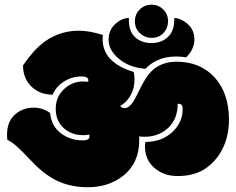

<svg xmlns="http://www.w3.org/2000/svg" viewBox="-20 -785 1000 814"><path d="M572.8 -644.5Q551.8 -664.6 551.8 -694.3Q551.8 -724.1 572.3 -744.6Q592.8 -765.1 622.3 -765.1Q651.9 -765.1 672.1 -744.9Q692.4 -724.6 692.4 -695.3Q692.4 -666 673.1 -645.3Q653.8 -624.5 623.8 -624.5Q593.8 -624.5 572.8 -644.5ZM526.4 -698.7Q526.4 -651.9 553 -627.2Q579.6 -602.5 622.3 -602.5Q665 -602.5 691.9 -628.2Q718.8 -653.8 718.8 -700.2V-708.5Q744.6 -708.5 772 -686.5Q804.2 -659.7 804.2 -618.2Q804.2 -576.7 769.5 -542Q749.5 -545.4 727.5 -545.4Q681.6 -545.4 648.9 -530.3Q616.2 -515.1 596.7 -493.2Q525.4 -499 481.4 -538.1Q440.4 -573.7 440.4 -616.5Q440.4 -659.2 471.7 -686Q497.1 -708 526.4 -709ZM416 -636.7Q415 -626 415 -620.1Q415 -519.5 546.9 -480Q550.3 -465.8 550.3 -446.8Q550.3 -412.6 535.2 -383.3Q520 -354 489.7 -335.9Q494.6 -326.7 510.3 -326.7Q525.9 -326.7 544.4 -353Q552.7 -365.7 566.9 -395Q595.7 -455.6 619.6 -480.5Q661.6 -523.4 728.5 -523.4Q829.6 -523.4 891.1 -455.6Q950.7 -388.7 950.7 -277.3Q950.7 -216.3 928.7 -165Q902.8 -107.4 854.7 -73Q806.6 -38.6 732.4 -38.6Q674.3 -38.6 634.5 -73.2Q594.7 -107.9 594.7 -162.6Q594.7 -171.9 596.2 -183.1Q665.5 -183.6 710 -224.6Q754.4 -265.6 754.4 -322.3Q754.4 -333.5 750.5 -339.4Q746.6 -345.2 733.4 -345.2Q733.4 -280.8 693.1 -242.9Q652.8 -205.1 592.3 -205.1Q578.1 -205.1 569.8 -207Q569.8 -201.2 570.3 -198.7V-190.4Q570.3 -93.3 501.5 -39.1Q439.9 8.8 351.3 8.8Q262.7 8.8 194.3 -33.7Q159.7 -55.7 126 -88.9Q115.7 -99.6 92.5 -124Q69.3 -148.4 50.3 -165.3Q31.2 -182.1 11.2 -192.4Q9.8 -203.1 9.8 -213.4Q9.8 -269 42.7 -298.8Q75.7 -328.6 123.5 -328.6Q160.2 -328.6 192.4 -306.2Q197.8 -251 237.5 -220.5Q277.3 -189.9 330.6 -189.9Q359.4 -189.9 359.4 -206.5Q359.4 -210.4 357.9 -214.8Q347.7 -211.9 334 -211.9Q282.7 -211.9 249.5 -242.4Q216.3 -272.9 216.3 -323.5Q216.3 -374 251 -406.7Q285.6 -439.5 330.6 -439.5Q346.7 -439.5 353 -438Q354.5 -440.9 354.5 -444.3Q354.5 -460.9 326.2 -460.9Q285.6 -460.9 252 -439.9Q218.3 -418.9 203.1 -383.8Q147.5 -383.8 112.5 -418.7Q77.6 -453.6 77.6 -507.8Q101.1 -542 122.6 -565.9Q202.6 -654.8 314.9 -654.8Q359.9 -654.8 416 -636.7Z"/></svg>

Font: Modak
Style: Regular
Weight: 400
Version: Version 1.036;PS Version 1.000;hotconv 1.0.79;makeotf.lib2.5